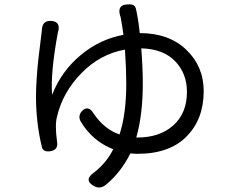

<svg xmlns="http://www.w3.org/2000/svg" viewBox="-20 -799 1040 862"><path d="M596.7 -181.6Q697.3 -181.6 758.3 -236.3Q819.3 -291 819.3 -386.7Q819.3 -468.8 766.6 -523.9Q713.9 -579.1 614.3 -582Q621.1 -495.1 621.1 -424.8Q621.1 -283.2 591.8 -181.6ZM541 -576.2Q429.7 -556.6 345.7 -470.7Q261.7 -384.8 236.3 -276.4Q225.6 -240.2 236.3 -161.1Q242.2 -126 206.1 -120.1Q173.8 -115.2 168 -138.7Q141.6 -248 141.6 -366.2Q141.6 -403.3 145 -452.1Q148.4 -501 152.3 -534.2Q156.2 -567.4 161.6 -610.8Q167 -654.3 168 -663.1V-665Q169.9 -708 210 -705.1Q252.9 -702.1 241.2 -657.2Q240.2 -656.2 240.2 -655.3Q206.1 -471.7 213.9 -373Q254.9 -478.5 341.3 -550.8Q427.7 -623 534.2 -642.6Q530.3 -672.9 522.5 -717.8Q522.5 -718.8 521 -723.6Q519.5 -728.5 518.6 -731.4Q505.9 -778.3 553.7 -779.3Q572.3 -780.3 580.6 -774.9Q588.9 -769.5 591.8 -752.9Q602.5 -701.2 607.4 -650.4Q738.3 -650.4 816.4 -575.7Q894.5 -501 894.5 -389.6Q894.5 -264.6 817.9 -186.5Q741.2 -108.4 596.7 -108.4Q585 -108.4 565.4 -110.4Q521.5 -22.5 452.1 33.2Q426.8 50.8 401.4 36.1Q353.5 8.8 403.3 -25.4Q459 -69.3 488.3 -128.9Q394.5 -166 342.8 -252.9Q329.1 -276.4 345.7 -297.9Q360.4 -314.5 374.5 -312Q388.7 -309.6 400.4 -289.1Q448.2 -218.8 516.6 -195.3Q546.9 -287.1 546.9 -424.8Q546.9 -484.4 541 -576.2Z"/></svg>

Font: GenSenMaruGothic TW TTF Regular
Style: Regular
Weight: 400
Version: Version 1.301